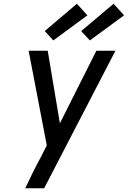

<svg xmlns="http://www.w3.org/2000/svg" viewBox="-20 -1006 683 1026"><path d="M115 0Q134 -41 154 -81.5Q174 -122 196 -162L230 -229L133 -735H235L300 -347L495 -735H597L216 0ZM460 -790 414 -840 587 -986 643 -924ZM265 -790 219 -840 391 -986 447 -924Z"/></svg>

Font: Iosevka Aile Medium Oblique
Style: Regular
Weight: 500
Italic angle: -9°
Designer: Belleve Invis
Foundry: Belleve Invis
Version: Version 31.1.0; ttfautohint (v1.8.4)